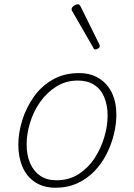

<svg xmlns="http://www.w3.org/2000/svg" viewBox="-20 -862 629 901"><path d="M241 19Q185 19 145.5 -6.5Q106 -32 86 -78Q66 -124 66 -183Q66 -239 84.5 -298Q103 -357 138.5 -407.5Q174 -458 227.5 -488.5Q281 -519 351 -519Q405 -519 444.5 -494.5Q484 -470 505 -426.5Q526 -383 526 -323Q526 -279 514.5 -232Q503 -185 480.5 -140Q458 -95 424 -59.5Q390 -24 344 -2.5Q298 19 241 19ZM245 -16Q304 -16 349 -45Q394 -74 423.5 -119Q453 -164 469 -217Q485 -270 485 -319Q485 -368 469.5 -405.5Q454 -443 422.5 -463.5Q391 -484 346 -484Q289 -484 244.5 -456Q200 -428 168.5 -383.5Q137 -339 121 -286Q105 -233 105 -184Q105 -134 121.5 -96Q138 -58 169 -37Q200 -16 245 -16ZM428 -630Q425 -630 422.5 -631Q420 -632 419 -636L317 -813Q316 -817 316 -819.5Q316 -822 317 -824Q318 -828 323.5 -832.5Q329 -837 335 -839.5Q341 -842 347 -842Q352 -842 357 -834L446 -654Q448 -651 448 -649Q448 -647 448 -644Q447 -638 440 -634Q433 -630 428 -630Z"/></svg>

Font: Playwrite IS Thin
Style: Regular
Weight: 250
Designer: Veronika Burian, José Scaglione
Foundry: TypeTogether
Version: Version 1.002